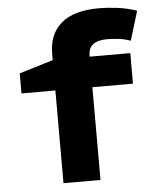

<svg xmlns="http://www.w3.org/2000/svg" viewBox="-54 -811 708 858"><g transform="rotate(-5 300.0 -382.5)"><path d="M196 0H362V-416H544V-553H362V-560Q362 -624 447 -624Q468 -624 495.5 -621Q523 -618 551 -608L591 -739Q548 -754 503 -759.5Q458 -765 423 -765Q308 -765 252 -716.5Q196 -668 196 -581V-552L44 -506V-416H196Z"/></g></svg>

Font: Noto Sans Mono Extra
Style: Regular
Weight: 800
Designer: Monotype Design Team
Foundry: Monotype Imaging Inc.
Version: Version 1.900